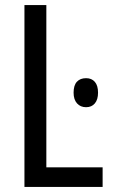

<svg xmlns="http://www.w3.org/2000/svg" viewBox="-20 -734 448 754"><path d="M76 0V-714H162V-77H383V0ZM318 -427Q340 -427 352.5 -412.5Q365 -398 365 -370Q365 -343 352.5 -328Q340 -313 318 -313Q296 -313 282.5 -328Q269 -343 269 -370Q269 -399 282 -413Q295 -427 318 -427Z"/></svg>

Font: Noto Sans Display Condensed
Style: Regular
Weight: 400
Width: 3
Designer: Monotype Design Team
Foundry: Monotype Imaging Inc.
Version: Version 2.003